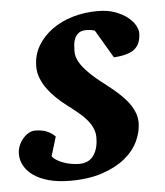

<svg xmlns="http://www.w3.org/2000/svg" viewBox="-50 -539 508 590"><g transform="rotate(-5 204.0 -244.0)"><path d="M394 -422.9Q394 -389.2 375 -373Q356 -356.9 310.1 -354L258.8 -440.9Q255.4 -441.9 251.5 -442.9Q248 -443.8 243.2 -444.3Q238.3 -444.8 232.9 -444.8Q217.8 -444.8 209.5 -438.7Q201.2 -432.6 197 -423.3Q192.9 -414.1 191.9 -403.1Q190.9 -392.1 190.9 -382.8Q190.9 -367.2 198.7 -352.5Q206.5 -337.9 219.2 -324Q231.9 -310.1 247.8 -296.6Q263.7 -283.2 279.8 -271Q296.9 -257.8 312.7 -243.9Q328.6 -230 341.1 -214.6Q353.5 -199.2 360.8 -182.6Q368.2 -166 368.2 -147.9Q368.2 -119.1 354.5 -90.3Q340.8 -61.5 313 -38.8Q285.2 -16.1 243.2 -2Q201.2 12.2 145 12.2Q105.5 12.2 76.9 4.2Q48.3 -3.9 29.8 -17.3Q11.2 -30.8 2.2 -47.9Q-6.8 -64.9 -6.8 -83Q-6.8 -96.2 -2 -108.4Q2.9 -120.6 11 -130.1Q19 -139.6 28.8 -145.3Q38.6 -150.9 48.8 -150.9Q70.8 -150.9 85.9 -144.3Q101.1 -137.7 110.8 -127L92.8 -67.9Q98.1 -60.5 107.9 -54.7Q117.7 -48.8 129.2 -44.9Q140.6 -41 152.6 -39.1Q164.6 -37.1 174.8 -37.1Q205.1 -37.1 220 -57.9Q234.9 -78.6 234.9 -113.8Q234.9 -128.9 229 -142.3Q223.1 -155.8 212.4 -168.5Q201.7 -181.2 186.5 -193.6Q171.4 -206.1 152.8 -220.2Q137.2 -231.9 122.3 -246.1Q107.4 -260.3 95.7 -276.1Q84 -292 76.9 -309.6Q69.8 -327.1 69.8 -346.2Q69.8 -381.3 86.4 -409.7Q103 -438 130.9 -458.3Q158.7 -478.5 195.3 -489.3Q231.9 -500 272 -500Q303.2 -500 326.2 -491.5Q349.1 -482.9 364.3 -470.9Q379.4 -459 386.7 -445.6Q394 -432.1 394 -422.9Z"/></g></svg>

Font: Charis SIL APac
Style: Bold Italic
Weight: 700
Italic angle: -11°
Foundry: SIL International
Version: Version 5.000